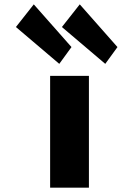

<svg xmlns="http://www.w3.org/2000/svg" viewBox="-20 -861 612 881"><path d="M210 -513V0H388V-513ZM308 -645 135 -841 53 -737 252 -568ZM519 -645 346 -841 264 -737 463 -568Z"/></svg>

Font: Hussar
Style: BoldWeb
Weight: 700
Foundry: Cannot Into Space Fonts
Version: Version 2.00